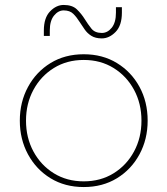

<svg xmlns="http://www.w3.org/2000/svg" viewBox="-20 -742 676 775"><path d="M318 13Q242 13 184 -22.5Q126 -58 93 -119Q60 -180 60 -255Q60 -330 93 -391Q126 -452 184 -487.5Q242 -523 318 -523Q394 -523 452 -487.5Q510 -452 543 -391.5Q576 -331 576 -255Q576 -180 543 -119Q510 -58 452 -22.5Q394 13 318 13ZM318 -10Q386 -10 438.5 -42.5Q491 -75 521 -130.5Q551 -186 551 -255Q551 -324 521 -379.5Q491 -435 438.5 -467.5Q386 -500 318 -500Q250 -500 197.5 -467.5Q145 -435 115 -379.5Q85 -324 85 -255Q85 -186 115 -130.5Q145 -75 197.5 -42.5Q250 -10 318 -10ZM391 -587Q365 -587 348.5 -597.5Q332 -608 321.5 -623.5Q311 -639 301 -654Q290 -672 276 -686Q262 -700 237 -700Q215 -700 198 -679Q181 -658 181 -619V-597H157V-619Q157 -670 182 -696Q207 -722 237 -722Q272 -722 290.5 -704Q309 -686 322 -665Q335 -644 349 -626.5Q363 -609 391 -609Q414 -609 431 -630Q448 -651 448 -691V-713H472V-691Q472 -639 446.5 -613Q421 -587 391 -587Z"/></svg>

Font: MuseoModerno Thin Thin
Style: Regular
Weight: 250
Version: Version 1.003